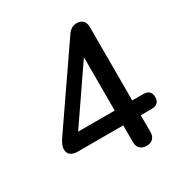

<svg xmlns="http://www.w3.org/2000/svg" viewBox="-167 -841 934 977"><g transform="rotate(-30 300.0 -352.5)"><path d="M416 7Q392 7 378 -6.5Q364 -20 364 -44V-143H96Q71 -143 56 -154Q41 -165 41 -188Q41 -201 47.5 -216Q54 -231 71 -255L362 -678Q373 -695 387 -703.5Q401 -712 419 -712Q440 -712 453.5 -699.5Q467 -687 467 -661V-230H530Q554 -230 565.5 -219Q577 -208 577 -187Q577 -165 565.5 -154Q554 -143 530 -143H467V-44Q467 -20 453.5 -6.5Q440 7 416 7ZM364 -230V-583H391L130 -202V-230Z"/></g></svg>

Font: Nunito ExtraLight SemiBold
Style: Regular
Weight: 600
Version: Version 3.602